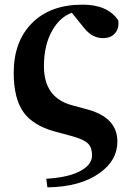

<svg xmlns="http://www.w3.org/2000/svg" viewBox="-20 -583 566 826"><path d="M357 -112Q485 -77 485 26Q485 107 409 161Q326 221 184 223L179 186Q281 180 332 149Q376 123 376 85Q376 52 359 35Q341 17 291 3L213 -18Q122 -44 82 -99Q39 -158 39 -270Q39 -404 117 -483Q196 -563 335 -563Q444 -563 489 -495Q493 -461 475 -440Q457 -419 423 -419Q378 -419 344 -460L289 -528Q237 -509 205 -452Q169 -390 169 -298Q169 -164 287 -131Z"/></svg>

Font: Source Han Serif SC Heavy
Style: Regular
Weight: 900
Designer: Ryoko NISHIZUKA  (kana & ideographs); Frank Grießhammer (Latin, Greek & Cyrillic); Wenlong ZHANG  (bopomofo); Sandoll Co
Foundry: Adobe Systems Incorporated
Version: Version 1.001 October 20, 2017